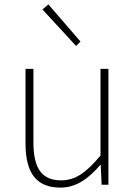

<svg xmlns="http://www.w3.org/2000/svg" viewBox="-20 -840 617 873"><path d="M255 13C328 13 383 -29 436 -90H438L442 0H473V-527H437V-133C372 -55 323 -20 258 -20C169 -20 132 -76 132 -192V-527H96V-188C96 -51 147 13 255 13ZM326 -631 346 -651 200 -820 173 -797Z"/></svg>

Font: Noto Sans CJK Thin
Style: Regular
Weight: 100
Designer: Ryoko NISHIZUKA (kana & ideographs); Paul D. Hunt (Latin, Greek & Cyrillic); Wenlong ZHANG (bopomofo); Sandoll Communica
Foundry: Adobe Systems Incorporated
Version: Version 1.000;PS 1;hotconv 1.0.78;makeotf.lib2.5.61930